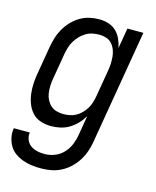

<svg xmlns="http://www.w3.org/2000/svg" viewBox="-121 -615 734 906"><g transform="rotate(15 246.0 -162.5)"><path d="M166 213Q142 213 119.5 210Q97 207 76.5 199.5Q56 192 38.5 179.5Q21 167 10 148.5Q-1 130 -5.5 107.5Q-10 85 -6 63H72Q70 75 72.5 87Q75 99 81 108.5Q87 118 96.5 125Q106 132 117.5 136Q129 140 141 141.5Q153 143 166 143Q190 143 214.5 133.5Q239 124 257 104.5Q275 85 284.5 61.5Q294 38 298 13L314 -82Q302 -61 285 -43.5Q268 -26 248 -14Q228 -2 205.5 3Q183 8 160 8Q160 8 160 8Q160 8 160 8Q134 8 109.5 0Q85 -8 68.5 -26Q52 -44 43 -67.5Q34 -91 31 -116Q28 -141 29.5 -167.5Q31 -194 36 -220L58 -350Q62 -373 69 -396.5Q76 -420 88.5 -442Q101 -464 118.5 -482.5Q136 -501 157.5 -514Q179 -527 203 -532.5Q227 -538 251 -538Q275 -538 297 -531Q319 -524 334.5 -509Q350 -494 359.5 -473Q369 -452 373 -430L390 -530H468L374 25Q370 50 362 74Q354 98 340 120.5Q326 143 306.5 161.5Q287 180 263.5 192Q240 204 215 208.5Q190 213 166 213ZM203 -62Q218 -62 233.5 -65Q249 -68 263.5 -76Q278 -84 290 -96.5Q302 -109 310.5 -123Q319 -137 323.5 -152Q328 -167 331 -183L353 -313Q356 -330 357 -348Q358 -366 356.5 -383Q355 -400 349 -416Q343 -432 332 -444.5Q321 -457 304.5 -462.5Q288 -468 271 -468Q254 -468 237 -464.5Q220 -461 205 -452Q190 -443 177.5 -430Q165 -417 156 -402Q147 -387 142 -371Q137 -355 134 -338L112 -208Q109 -191 108.5 -173.5Q108 -156 110.5 -139Q113 -122 120.5 -107.5Q128 -93 140 -82Q152 -71 168.5 -66.5Q185 -62 202 -62Z"/></g></svg>

Font: iosevka_custom_sans_ss08
Style: Italic
Weight: 400
Italic angle: -10°
Designer: Belleve Invis
Foundry: Belleve Invis
Version: Version 10.3.0; ttfautohint (v1.8.3)